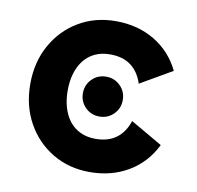

<svg xmlns="http://www.w3.org/2000/svg" viewBox="-65 -587 686 667"><g transform="rotate(10 278.0 -254.0)"><path d="M362.8 -253.9Q362.8 -224.4 342.4 -204Q322 -183.6 292.5 -183.6Q262.9 -183.6 242.6 -204Q222.2 -224.4 222.2 -253.9Q222.2 -283.4 242.6 -303.8Q262.9 -324.2 292.5 -324.2Q322 -324.2 342.4 -303.8Q362.8 -283.4 362.8 -253.9ZM168.5 -253.9Q168.5 -286.6 176.5 -313.8Q184.6 -341.1 200.3 -361.1Q216.1 -381.1 239.3 -392Q262.5 -402.8 292.5 -402.8Q337.4 -402.8 366 -381.5Q394.5 -360.1 407.5 -319.8L519.8 -384.8Q488.5 -449.2 429 -484.6Q369.4 -520 292.5 -520Q219.2 -520 161.4 -485.6Q103.5 -451.2 70.1 -391.1Q36.6 -331.1 36.6 -253.9Q36.6 -176.8 70.1 -116.7Q103.5 -56.6 161.4 -22.2Q219.2 12.2 292.5 12.2Q369.4 12.2 429 -23.3Q488.5 -58.8 519.8 -123L407.5 -188Q394.5 -147.9 366 -126.5Q337.4 -105 292.5 -105Q262.5 -105 239.3 -115.8Q216.1 -126.7 200.3 -146.7Q184.6 -166.7 176.5 -194.1Q168.5 -221.4 168.5 -253.9Z"/></g></svg>

Font: Giphurs
Style: Regular
Weight: 400
Version: Version 2.010